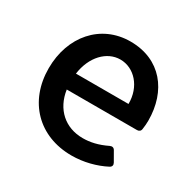

<svg xmlns="http://www.w3.org/2000/svg" viewBox="-116 -599 742 735"><g transform="rotate(30 255.0 -231.5)"><path d="M472.7 -248C472.7 -378.9 396.5 -476.6 262.7 -476.6C131.8 -476.6 42 -372.1 42 -231.4C42 -85 139.6 14.6 284.2 14.6C336.9 14.6 389.6 1 432.6 -21.5C441.4 -26.4 443.4 -34.2 438.5 -43L415 -84C410.2 -92.8 402.3 -94.7 393.6 -90.8C353.5 -71.3 320.3 -64.5 288.1 -64.5C210.9 -64.5 154.3 -114.3 142.6 -195.3H453.1C461.9 -195.3 468.8 -200.2 469.7 -210C471.7 -222.7 472.7 -236.3 472.7 -248ZM375 -265.6H142.6C153.3 -344.7 204.1 -397.5 263.7 -397.5C325.2 -397.5 376 -341.8 375 -265.6Z"/></g></svg>

Font: Ed Sans Neue Medium
Style: Regular
Weight: 500
Designer: Stephen Hutchings
Version: Version 1.004;PS 001.004;hotconv 1.0.88;makeotf.lib2.5.64775